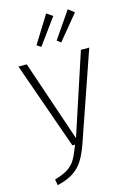

<svg xmlns="http://www.w3.org/2000/svg" viewBox="-143 -845 746 1113"><g transform="rotate(-15 229.5 -288.5)"><path d="M261 2Q240 63 216.5 100.5Q193 138 156 162.5Q119 187 59 201L53 165Q104 151 133.5 131.5Q163 112 180 82.5Q197 53 217 0H201L17 -522H67L232 -35L392 -522H442ZM288 -753 175 -598 150 -614 252 -778ZM415 -741 293 -593 270 -610 379 -769Z"/></g></svg>

Font: FiraGO ExtraLight
Style: Regular
Weight: 200
Designer: bBox Type
Foundry: bBox Type GmbH
Version: Version 1.001